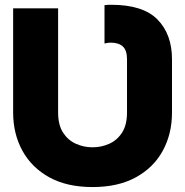

<svg xmlns="http://www.w3.org/2000/svg" viewBox="-20 -757 764 792"><path d="M503.9 -512.7Q503.9 -549.3 486.8 -565.2Q469.7 -581.1 436.5 -581.1Q425.3 -581.1 411.1 -577.6V-735.8Q418.9 -736.8 424.6 -737.1Q430.2 -737.3 438.5 -737.3Q570.3 -737.3 629.9 -676.3Q689.5 -615.2 689.5 -512.7V-293Q689.5 -205.1 651.6 -135.5Q613.8 -65.9 540.5 -25.6Q467.3 14.6 361.8 14.6Q256.3 14.6 183.3 -25.6Q110.4 -65.9 72.3 -135.5Q34.2 -205.1 34.2 -293V-722.7H219.7V-293Q219.7 -241.7 240 -210.2Q260.3 -178.7 292.7 -164.1Q325.2 -149.4 361.8 -149.4Q398.4 -149.4 430.9 -164.1Q463.4 -178.7 483.6 -210.2Q503.9 -241.7 503.9 -293Z"/></svg>

Font: Giphurs Black
Style: Regular
Weight: 900
Version: Version 0.920; ttfautohint (v1.8.4.7-5d5b)